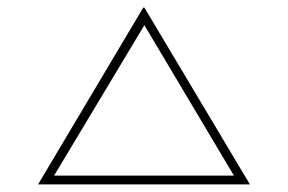

<svg xmlns="http://www.w3.org/2000/svg" viewBox="-20 -484 756 504"><path d="M359 -464 636 0H80L356 -464ZM122 -23H594L359 -418Z"/></svg>

Font: Padyakke Expanded One
Style: Regular
Weight: 400
Designer: James Puckett
Foundry: Dunwich Type Founders
Version: Version 1.500; ttfautohint (v1.8.4.7-5d5b)